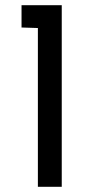

<svg xmlns="http://www.w3.org/2000/svg" viewBox="-20 -720 336 740"><path d="M218 0V-700H63V-614L126 -612V0Z"/></svg>

Font: Advent Pro
Style: SemiBold
Weight: 600
Designer: Andreas Kalpakidis
Foundry: Andreas Kalpakidis
Version: Version 2.002 2008